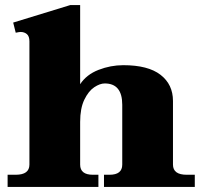

<svg xmlns="http://www.w3.org/2000/svg" viewBox="-20 -737 798 757"><path d="M748 -48V0H390V-48H412Q462 -48 462 -88V-324Q462 -408 393 -408Q374 -408 351.5 -393Q329 -378 312.5 -344Q296 -310 296 -256V-88Q296 -48 346 -48H368V0H10V-48H42Q96 -48 96 -88V-574Q96 -594 86 -602.5Q76 -611 61 -611Q56 -611 42 -608L32 -648L257 -717H296V-405Q321 -443 368.5 -461.5Q416 -480 466 -480Q564 -480 613 -442Q662 -404 662 -339V-88Q662 -48 716 -48Z"/></svg>

Font: Taviraj Black
Style: Regular
Weight: 900
Designer: Katatrad Team
Foundry: CadsonDemak
Version: Version 1.030